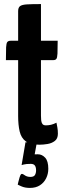

<svg xmlns="http://www.w3.org/2000/svg" viewBox="-20 -700 324 942"><path d="M173 10Q129 10 106.5 -6.5Q84 -23 76.5 -55Q69 -87 69 -131V-405H9Q9 -448 10 -468Q11 -488 16 -494Q21 -500 32 -500H69V-645Q69 -663 78.5 -670Q88 -677 112 -678.5Q136 -680 181 -680V-500H263Q263 -457 262 -437Q261 -417 256.5 -411Q252 -405 241 -405H181V-133Q181 -122 182 -110.5Q183 -99 188 -92Q193 -85 205 -85Q219 -85 231 -88Q243 -91 257 -98Q259 -88 261.5 -74.5Q264 -61 264 -44Q264 -20 249 -8.5Q234 3 213 6.5Q192 10 173 10ZM127 222Q102 222 84.5 214Q67 206 67 206Q67 206 69.5 194.5Q72 183 76 170.5Q80 158 83 155Q88 150 100 159Q112 168 129 168Q146 168 151.5 158.5Q157 149 157 136Q157 120 151 112Q145 104 131 104Q108 104 97 107Q86 110 86 110L105 -2H161L150 58Q150 58 148.5 57.5Q147 57 166 57Q186 57 201.5 73.5Q217 90 217 128Q217 153 206.5 174.5Q196 196 176 209Q156 222 127 222Z"/></svg>

Font: Yanone Kaffeesatz ExtraLight
Style: Bold
Weight: 700
Version: Version 2.003